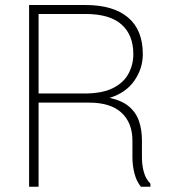

<svg xmlns="http://www.w3.org/2000/svg" viewBox="-20 -730 675 751"><path d="M535.2 -114.3Q535.2 -84.5 542.5 -57.4Q549.8 -30.3 568.4 -11.7V0.5H531.2Q514.2 -20 506.1 -51Q498 -82 498 -115.2V-180.2Q498 -249.5 455.3 -289.1Q412.6 -328.6 328.6 -328.6H130.9V0.5H93.8V-710.4H314.9Q422.4 -710.4 480.5 -661.9Q538.6 -613.3 538.6 -518.1Q538.6 -461.9 505.4 -414.3Q472.2 -366.7 408.7 -347.2Q456.5 -336.9 484.4 -313.5Q512.2 -290 523.7 -256.1Q535.2 -222.2 535.2 -181.2ZM309.6 -364.3Q380.4 -364.3 422.4 -385.7Q464.4 -407.2 482.9 -442.4Q501.5 -477.5 501.5 -518.1Q501.5 -593.3 455.3 -634.3Q409.2 -675.3 314.5 -675.3H130.9V-364.3Z"/></svg>

Font: Robert Sans ExtraLight
Style: Regular
Weight: 250
Designer: Christian Robertson (extended by Adam Twardoch)
Foundry: Google
Version: Version 12.135;April 2, 2019;FontCreator 11.5.0.2425 64-bit;